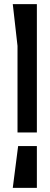

<svg xmlns="http://www.w3.org/2000/svg" viewBox="-20 -912 241 932"><path d="M159 -892H42L65 -689V-269H159ZM159 0V-203H68L42 0Z"/></svg>

Font: BackOut Medium
Style: Regular
Weight: 500
Designer: Frank Adebiaye
Foundry: Velvetyne Type Foundry
Version: Version 2.000;hotconv 1.0.109;makeotfexe 2.5.65596